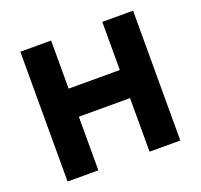

<svg xmlns="http://www.w3.org/2000/svg" viewBox="-122 -837 1017 973"><g transform="rotate(-20 386.5 -350.0)"><path d="M82.4 0V-700H248.4V-440.5H524.4V-700H690.4V0H524.4V-289H248.4V0Z"/></g></svg>

Font: Geologica-Sharp
Style: Regular
Weight: 100
Designer: Sindre Bremnes, Frode Helland
Foundry: Monokrom Skriftforlag AS
Version: Version 1.010;gftools[0.9.28]